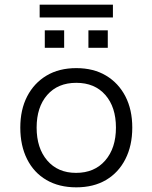

<svg xmlns="http://www.w3.org/2000/svg" viewBox="-20 -795 653 823"><path d="M307 8Q233 8 179 -23.5Q125 -55 96 -113Q67 -171 67 -248Q67 -325 96.5 -382Q126 -439 179.5 -471Q233 -503 307 -503Q381 -503 434.5 -471Q488 -439 517.5 -382Q547 -325 547 -248Q547 -171 517.5 -113Q488 -55 434.5 -23.5Q381 8 307 8ZM306 -54Q385 -54 431 -107Q477 -160 477 -248Q477 -336 431.5 -388Q386 -440 307 -440Q228 -440 182.5 -388Q137 -336 137 -248Q137 -160 182.5 -107Q228 -54 306 -54ZM150 -720V-775H464V-720ZM172 -590V-665H255V-590ZM359 -590V-665H442V-590Z"/></svg>

Font: Nunito Sans 7pt Light
Style: Regular
Weight: 300
Designer: Vernon Adams
Foundry: Vernon Adams
Version: Version 3.101;gftools[0.9.27]